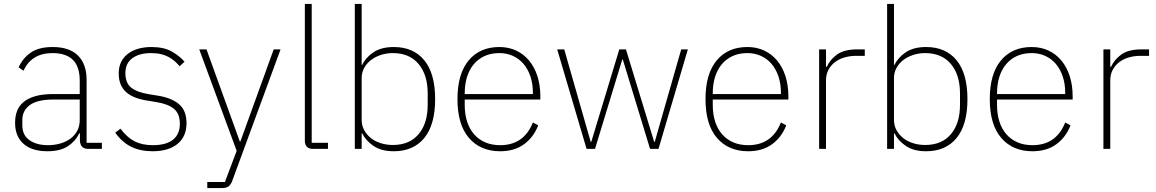

<svg xmlns="http://www.w3.org/2000/svg" viewBox="-20 -760 5899 980"><path d="M431 0Q390 0 388 -42V-79H384Q366 -40 327 -14Q288 12 222 12Q143 12 100 -26Q57 -64 57 -133Q57 -166 67 -193Q77 -220 100.5 -239.5Q124 -259 161.5 -269.5Q199 -280 254 -280H387V-348Q387 -420 352 -454.5Q317 -489 248 -489Q141 -489 100 -399L75 -416Q96 -463 137 -491.5Q178 -520 249 -520Q334 -520 378 -476.5Q422 -433 422 -352V-31H500V0ZM225 -19Q258 -19 287.5 -27.5Q317 -36 339 -52Q361 -68 374 -92Q387 -116 387 -148V-252H254Q170 -252 132 -223.5Q94 -195 94 -148V-120Q94 -70 130.5 -44.5Q167 -19 225 -19Z M759 12Q696 12 649.5 -11Q603 -34 568 -83L595 -103Q629 -58 667.5 -38.5Q706 -19 760 -19Q828 -19 863 -47Q898 -75 898 -128Q898 -179 868.5 -204Q839 -229 778 -239L735 -246Q701 -251 673.5 -261Q646 -271 626.5 -287.5Q607 -304 596.5 -328Q586 -352 586 -386Q586 -419 598.5 -444Q611 -469 633.5 -486Q656 -503 686.5 -511.5Q717 -520 752 -520Q816 -520 856 -497.5Q896 -475 922 -445L897 -422Q886 -435 872.5 -447Q859 -459 842 -468.5Q825 -478 802.5 -483.5Q780 -489 751 -489Q691 -489 655.5 -463Q620 -437 620 -387Q620 -336 650 -312.5Q680 -289 741 -279L784 -272Q855 -261 893.5 -228.5Q932 -196 932 -131Q932 -63 886 -25.5Q840 12 759 12Z M1377 -508H1412L1164 167Q1156 185 1145 192.5Q1134 200 1112 200H1038V169H1128L1188 10L997 -508H1034L1204 -38H1207Z M1579 0Q1536 0 1536 -42V-740H1571V-31H1654V0Z M1791 -740H1826V-429H1829Q1846 -466 1886 -493Q1926 -520 1990 -520Q2090 -520 2145.5 -452.5Q2201 -385 2201 -254Q2201 -123 2145.5 -55.5Q2090 12 1990 12Q1926 12 1886 -15.5Q1846 -43 1829 -79H1826V0H1791ZM1985 -20Q2070 -20 2116.5 -75Q2163 -130 2163 -225V-283Q2163 -378 2116.5 -433.5Q2070 -489 1985 -489Q1953 -489 1924 -479.5Q1895 -470 1873.5 -453.5Q1852 -437 1839 -413.5Q1826 -390 1826 -362V-148Q1826 -119 1839 -95.5Q1852 -72 1873.5 -55Q1895 -38 1924 -29Q1953 -20 1985 -20Z M2533 12Q2432 12 2373.5 -56Q2315 -124 2315 -254Q2315 -383 2372 -451.5Q2429 -520 2529 -520Q2576 -520 2614.5 -502Q2653 -484 2680.5 -451Q2708 -418 2723 -371.5Q2738 -325 2738 -268V-252H2352V-225Q2352 -178 2364 -140Q2376 -102 2399.5 -75Q2423 -48 2456.5 -33.5Q2490 -19 2533 -19Q2654 -19 2700 -135L2727 -120Q2704 -60 2655 -24Q2606 12 2533 12ZM2529 -489Q2487 -489 2454.5 -474.5Q2422 -460 2399 -433Q2376 -406 2364 -368Q2352 -330 2352 -284V-280H2700V-286Q2700 -332 2687.5 -369.5Q2675 -407 2652.5 -433.5Q2630 -460 2598.5 -474.5Q2567 -489 2529 -489Z M2824 -508H2860L2995 -36H2998L3141 -508H3175L3319 -36H3322L3457 -508H3491L3341 0H3298L3159 -456H3156L3017 0H2974Z M3799 12Q3698 12 3639.5 -56Q3581 -124 3581 -254Q3581 -383 3638 -451.5Q3695 -520 3795 -520Q3842 -520 3880.5 -502Q3919 -484 3946.5 -451Q3974 -418 3989 -371.5Q4004 -325 4004 -268V-252H3618V-225Q3618 -178 3630 -140Q3642 -102 3665.5 -75Q3689 -48 3722.5 -33.5Q3756 -19 3799 -19Q3920 -19 3966 -135L3993 -120Q3970 -60 3921 -24Q3872 12 3799 12ZM3795 -489Q3753 -489 3720.5 -474.5Q3688 -460 3665 -433Q3642 -406 3630 -368Q3618 -330 3618 -284V-280H3966V-286Q3966 -332 3953.5 -369.5Q3941 -407 3918.5 -433.5Q3896 -460 3864.5 -474.5Q3833 -489 3795 -489Z M4161 0V-508H4196V-419H4200Q4216 -455 4252 -481.5Q4288 -508 4356 -508H4394V-475H4350Q4319 -475 4291 -467Q4263 -459 4242 -443Q4221 -427 4208.5 -403.5Q4196 -380 4196 -349V0Z M4508 -740H4543V-429H4546Q4563 -466 4603 -493Q4643 -520 4707 -520Q4807 -520 4862.5 -452.5Q4918 -385 4918 -254Q4918 -123 4862.5 -55.5Q4807 12 4707 12Q4643 12 4603 -15.5Q4563 -43 4546 -79H4543V0H4508ZM4702 -20Q4787 -20 4833.5 -75Q4880 -130 4880 -225V-283Q4880 -378 4833.5 -433.5Q4787 -489 4702 -489Q4670 -489 4641 -479.5Q4612 -470 4590.5 -453.5Q4569 -437 4556 -413.5Q4543 -390 4543 -362V-148Q4543 -119 4556 -95.5Q4569 -72 4590.5 -55Q4612 -38 4641 -29Q4670 -20 4702 -20Z M5250 12Q5149 12 5090.5 -56Q5032 -124 5032 -254Q5032 -383 5089 -451.5Q5146 -520 5246 -520Q5293 -520 5331.5 -502Q5370 -484 5397.5 -451Q5425 -418 5440 -371.5Q5455 -325 5455 -268V-252H5069V-225Q5069 -178 5081 -140Q5093 -102 5116.5 -75Q5140 -48 5173.5 -33.5Q5207 -19 5250 -19Q5371 -19 5417 -135L5444 -120Q5421 -60 5372 -24Q5323 12 5250 12ZM5246 -489Q5204 -489 5171.5 -474.5Q5139 -460 5116 -433Q5093 -406 5081 -368Q5069 -330 5069 -284V-280H5417V-286Q5417 -332 5404.5 -369.5Q5392 -407 5369.5 -433.5Q5347 -460 5315.5 -474.5Q5284 -489 5246 -489Z M5612 0V-508H5647V-419H5651Q5667 -455 5703 -481.5Q5739 -508 5807 -508H5845V-475H5801Q5770 -475 5742 -467Q5714 -459 5693 -443Q5672 -427 5659.5 -403.5Q5647 -380 5647 -349V0Z"/></svg>

Font: IBM Plex Sans ExtLt
Style: Regular
Weight: 200
Designer: Mike Abbink, Paul van der Laan, Pieter van Rosmalen
Foundry: Bold Monday
Version: Version 3.005